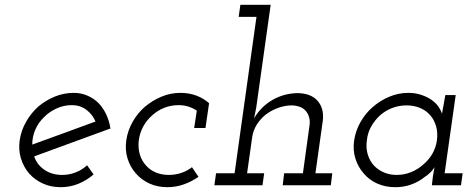

<svg xmlns="http://www.w3.org/2000/svg" viewBox="-20 -770 1970 798"><path d="M279 -333Q313 -333 338.5 -314Q364 -295 377 -265Q311 -241 246 -217Q181 -193 114 -169Q114 -201 126.5 -230.5Q139 -260 162 -282Q184 -305 214.5 -319Q245 -333 279 -333ZM439 -236Q434 -268 421.5 -294.5Q409 -321 390 -341Q370 -361 343.5 -372.5Q317 -384 287 -384Q245 -384 207.5 -368.5Q170 -353 139 -327Q109 -300 88.5 -264Q68 -228 62 -188Q56 -147 67 -111.5Q78 -76 101 -49Q124 -23 157.5 -7.5Q191 8 232 8Q271 8 305.5 -6Q340 -20 369 -45Q362 -55 355.5 -64Q349 -73 342 -83Q321 -64 294.5 -53.5Q268 -43 239 -43Q196 -43 165 -64Q134 -85 122 -120Q202 -149 280.5 -178Q359 -207 439 -236Z M805 -35 778 -75Q757 -59 732.5 -51Q708 -43 682 -43Q652 -43 628 -53Q604 -63 588 -81Q569 -101 561 -128.5Q553 -156 557 -188Q561 -218 575.5 -244.5Q590 -271 613 -291Q635 -311 663 -322Q691 -333 722 -333Q744 -333 763 -327Q782 -321 798 -310L787 -238H834L849 -341Q827 -361 796.5 -372.5Q766 -384 730 -384Q688 -384 650.5 -368Q613 -352 582 -326Q552 -300 531.5 -264Q511 -228 505 -188Q499 -147 510 -111.5Q521 -76 544 -50Q567 -23 600.5 -7.5Q634 8 675 8Q711 8 743.5 -3.5Q776 -15 805 -35Z M1161 -50 1155 0H1355L1361 -50H1291L1322 -271Q1327 -321 1299 -352Q1271 -383 1214 -383Q1157 -381 1110.5 -353.5Q1064 -326 1036 -278L1045 -323L1105 -750H979L972 -700H1046L955 -50H878L871 0H1071L1078 -50H1007L1028 -199Q1032 -228 1047.5 -252.5Q1063 -277 1086 -295Q1109 -312 1137 -322Q1165 -332 1194 -332Q1235 -330 1252.5 -307Q1270 -284 1267 -253L1239 -50Z M1452 -187Q1446 -147 1457 -111.5Q1468 -76 1491 -50Q1513 -23 1547 -7.5Q1581 8 1623 8Q1659 8 1690 -3.5Q1721 -15 1743 -33Q1759 -43 1769.5 -54Q1780 -65 1786 -75Q1784 -65 1782.5 -55.5Q1781 -46 1779 -35L1775 0H1896L1903 -50H1828L1874 -375H1831Q1828 -355 1824 -336Q1820 -317 1817 -297Q1813 -311 1802 -327Q1791 -343 1772 -356Q1754 -368 1730 -376Q1706 -384 1677 -384Q1636 -384 1598 -368Q1560 -352 1529 -325Q1499 -299 1478.5 -263Q1458 -227 1452 -187ZM1505 -188Q1508 -218 1523 -244.5Q1538 -271 1560 -291Q1583 -311 1611 -321.5Q1639 -332 1670 -332Q1700 -332 1725.5 -321.5Q1751 -311 1768 -291Q1785 -272 1792.5 -245Q1800 -218 1796 -187Q1792 -157 1777 -131Q1762 -105 1739 -86Q1717 -66 1688.5 -54.5Q1660 -43 1629 -43Q1600 -43 1576.5 -53Q1553 -63 1536 -80Q1517 -100 1508.5 -128Q1500 -156 1505 -188Z"/></svg>

Font: Josefin Slab Medium
Style: Italic
Weight: 500
Italic angle: -12°
Version: Version 2.000